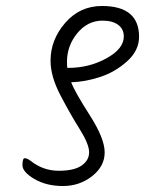

<svg xmlns="http://www.w3.org/2000/svg" viewBox="-20 -647 494 642"><path d="M445 -524Q445 -478 405 -442Q365 -406 314.5 -389.5Q264 -373 218 -372Q230 -340 280 -262Q330 -184 330 -137.5Q330 -91 288 -58Q246 -25 190.5 -25Q135 -25 95 -48.5Q55 -72 55 -95Q55 -118 63 -118Q71 -118 84 -108Q125 -76 176.5 -76Q228 -76 253 -93.5Q278 -111 278 -138Q278 -165 246 -216Q214 -267 181.5 -329.5Q149 -392 149 -444Q149 -514 198 -570.5Q247 -627 321 -627Q445 -627 445 -524ZM208 -420Q278 -420 336 -452Q394 -484 394 -525Q394 -550 375 -564Q356 -578 323 -578Q273 -578 238.5 -536Q204 -494 204 -441Q204 -427 205 -420Z"/></svg>

Font: Kalam Light
Style: Regular
Weight: 300
Version: Version 2.001;PS 1.0;hotconv 1.0.79;makeotf.lib2.5.61930; tt